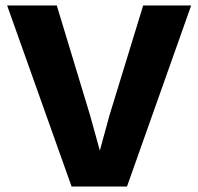

<svg xmlns="http://www.w3.org/2000/svg" viewBox="-20 -680 723 700"><path d="M677 -660H502L379 -259L344 -131L308 -261L187 -660H6L241 0H443Z"/></svg>

Font: Work Sans
Style: Bold
Weight: 700
Designer: Wei Huang
Foundry: Wei Huang
Version: Version 2.012